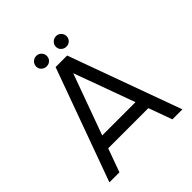

<svg xmlns="http://www.w3.org/2000/svg" viewBox="-220 -975 1124 1124"><g transform="rotate(-45 342.0 -413.0)"><path d="M294.5 -700H390L644.5 0H561.5L508.5 -146H176L123 0H40ZM204.5 -224H480L342 -602ZM261 -739.5Q242.5 -739.5 229.2 -751.8Q216 -764 216 -782.5Q216 -800.5 229.2 -813.5Q242.5 -826.5 261 -826.5Q279 -826.5 291.8 -813.5Q304.5 -800.5 304.5 -782.5Q304.5 -764 291.8 -751.8Q279 -739.5 261 -739.5ZM424.5 -739.5Q406 -739.5 392.8 -751.8Q379.5 -764 379.5 -782.5Q379.5 -800.5 392.8 -813.5Q406 -826.5 424.5 -826.5Q442.5 -826.5 455.2 -813.5Q468 -800.5 468 -782.5Q468 -764 455.2 -751.8Q442.5 -739.5 424.5 -739.5Z"/></g></svg>

Font: Urbanist
Style: Regular
Weight: 400
Designer: Corey Hu
Foundry: Corey Hu
Version: Version 1.330; ttfautohint (v1.8.4.7-5d5b)